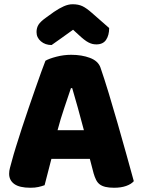

<svg xmlns="http://www.w3.org/2000/svg" viewBox="-20 -874 667 904"><path d="M194 -588Q211 -598 245.5 -607Q280 -616 315 -616Q365 -616 403.5 -601.5Q442 -587 453 -556Q471 -504 492 -435Q513 -366 534 -292.5Q555 -219 575 -147.5Q595 -76 610 -21Q598 -7 574 1.5Q550 10 517 10Q493 10 476.5 6Q460 2 449.5 -6Q439 -14 432.5 -27Q426 -40 421 -57L403 -126H222Q214 -96 206 -64Q198 -32 190 -2Q176 3 160.5 6.5Q145 10 123 10Q72 10 47.5 -7.5Q23 -25 23 -56Q23 -70 27 -84Q31 -98 36 -117Q43 -144 55.5 -184Q68 -224 83 -270.5Q98 -317 115 -366Q132 -415 147 -458.5Q162 -502 174.5 -536Q187 -570 194 -588ZM314 -459Q300 -417 282.5 -365.5Q265 -314 251 -261H375Q361 -315 346.5 -366.5Q332 -418 320 -459ZM324 -734Q293 -711 269 -694.5Q245 -678 223 -662Q193 -662 172.5 -679.5Q152 -697 152 -723Q152 -743 161.5 -758Q171 -773 198 -792L234 -818Q259 -835 280.5 -844.5Q302 -854 322 -854Q349 -854 368 -845Q387 -836 413 -813L494 -742Q494 -708 479.5 -686.5Q465 -665 434 -665Q424 -665 415.5 -667Q407 -669 397 -674Q387 -679 375 -688.5Q363 -698 347 -713Z"/></svg>

Font: Baloo Cyrillic
Style: Regular
Weight: 400
Designer: Ek Type, Denis Ignatov
Foundry: Ek Type
Version: Version 1.50 July 26, 2019